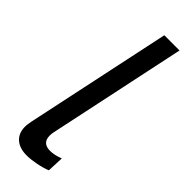

<svg xmlns="http://www.w3.org/2000/svg" viewBox="-248 -749 776 776"><g transform="rotate(45 140.0 -361.5)"><path d="M112 7Q71 7 48 -13.5Q25 -34 25 -71Q25 -79 26.5 -87Q28 -95 29 -103L162 -730H249L123 -135Q122 -130 121.5 -125.5Q121 -121 121 -116Q121 -73 166 -73Q190 -73 221 -85L218 -14Q196 -5 165.5 1Q135 7 112 7Z"/></g></svg>

Font: Raleway Medium
Style: Italic
Weight: 500
Italic angle: -12°
Designer: Matt McInerney, Pablo Impallari, Rodrigo Fuenzalida
Foundry: Matt McInerney, Pablo Impallari, Rodrigo Fuenzalida
Version: Version 4.026